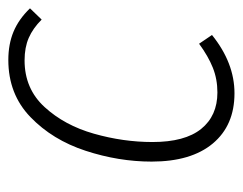

<svg xmlns="http://www.w3.org/2000/svg" viewBox="-81 -491 583 461"><g transform="rotate(-90 210.5 -260.5)"><path d="M421 -480 394 -452Q373 -473 350 -483Q327 -493 296 -493Q228 -493 184 -445Q140 -397 120 -326.5Q100 -256 100 -186Q100 -108 131.5 -69Q163 -30 219 -30Q251 -30 278.5 -41Q306 -52 336 -74L357 -43Q290 11 217 11Q140 11 96.5 -41Q53 -93 53 -188Q53 -267 79 -346.5Q105 -426 160 -479Q215 -532 297 -532Q335 -532 365 -519.5Q395 -507 421 -480Z"/></g></svg>

Font: Fira Sans Condensed ExtraLight
Style: Italic
Weight: 275
Width: 3
Italic angle: -8°
Designer: Carrois Corporate & Edenspiekermann AG
Foundry: Carrois Corporate GbR & Edenspiekermann AG
Version: Version 4.203